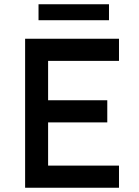

<svg xmlns="http://www.w3.org/2000/svg" viewBox="-20 -882 654 902"><path d="M98 0V-700H539V-596H206V-104H539V0ZM147 -307V-411H484V-307ZM161 -787V-862H492V-787Z"/></svg>

Font: Lexend Medium
Style: Regular
Weight: 500
Designer: Bonnie Shaver-Troup, Thomas Jockin
Foundry: Lexend
Version: Version 1.005